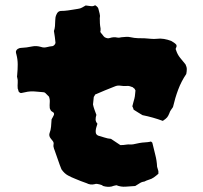

<svg xmlns="http://www.w3.org/2000/svg" viewBox="-20 -662 778 737"><path d="M695 -378Q676 -350 664 -318Q652 -286 644 -251Q640 -245 636 -239.5Q632 -234 630 -227Q626 -217 621.5 -211.5Q617 -206 605 -198Q586 -205 566.5 -210.5Q547 -216 527 -220Q519 -225 510.5 -230Q502 -235 493 -241Q492 -244 491 -247.5Q490 -251 488 -254Q490 -262 492 -269.5Q494 -277 496 -284Q498 -292 498.5 -300Q499 -308 500 -315Q497 -321 496 -322Q492 -324 490 -327Q485 -329 478.5 -331Q472 -333 466 -332Q455 -331 443 -333Q431 -335 420 -330Q401 -323 382.5 -315Q364 -307 345 -299Q344 -297 343 -294.5Q342 -292 340 -290Q339 -283 338.5 -275.5Q338 -268 337 -261Q339 -251 342.5 -241.5Q346 -232 350 -221Q347 -212 347 -203.5Q347 -195 354 -187Q354 -187 350 -174Q346 -161 348 -151Q350 -144 358 -141Q370 -138 381.5 -134Q393 -130 406 -129Q423 -117 442 -105Q448 -105 454 -105.5Q460 -106 466 -107Q472 -108 478 -107.5Q484 -107 491 -108Q497 -109 503 -110.5Q509 -112 515 -113Q526 -115 536.5 -115.5Q547 -116 557 -118Q559 -120 560.5 -118Q562 -116 564 -115Q564 -115 564.5 -114.5Q565 -114 565 -113Q570 -91 576 -68Q582 -45 583 -22Q584 -18 585.5 -13.5Q587 -9 588 -5V5Q579 13 570.5 19Q562 25 551 28Q547 29 542.5 31Q538 33 534 35Q524 36 516 41.5Q508 47 499 52Q481 53 462.5 54.5Q444 56 427 49Q422 50 417.5 51Q413 52 408 54Q393 57 376 52Q372 48 363 46Q359 45 353.5 44Q348 43 343 45Q327 49 312 41Q301 37 290 33Q279 29 268 24Q255 19 241 11.5Q227 4 216 -12Q209 -29 202.5 -48.5Q196 -68 189 -87Q187 -91 186.5 -94.5Q186 -98 185 -101Q185 -105 185.5 -107.5Q186 -110 186 -113Q185 -118 181.5 -122Q178 -126 175 -130Q167 -140 170 -150Q175 -163 176 -176Q177 -189 178 -204Q180 -207 182.5 -212Q185 -217 187 -221Q189 -229 182.5 -232Q176 -235 174 -240Q173 -242 172 -244Q171 -246 171 -247Q170 -258 171 -269Q172 -280 168 -291L154 -305Q153 -306 151 -307Q149 -308 147 -308Q139 -309 129.5 -309.5Q120 -310 112 -311Q99 -312 86.5 -310Q74 -308 62 -305Q60 -304 56 -306.5Q52 -309 51 -312Q51 -314 50 -317Q49 -320 48 -322Q47 -333 48 -344Q49 -355 46 -365Q45 -367 45.5 -369.5Q46 -372 46 -375Q48 -395 48 -414.5Q48 -434 43 -453Q42 -456 41.5 -458.5Q41 -461 41 -463Q41 -467 44.5 -471Q48 -475 52 -476Q56 -478 59 -478Q82 -479 105 -484Q119 -487 137 -482Q148 -478 159.5 -481Q171 -484 182 -485Q188 -487 192 -494Q192 -496 192.5 -496.5Q193 -497 193 -498Q192 -509 190.5 -520Q189 -531 187 -543Q190 -551 191 -561.5Q192 -572 192 -583Q192 -589 193 -595Q194 -601 197 -607Q202 -619 213 -620Q220 -620 227 -620.5Q234 -621 241 -622Q251 -623 260.5 -625Q270 -627 279 -628Q288 -629 295 -633Q302 -637 309 -641Q319 -640 328.5 -638.5Q338 -637 345 -642Q357 -635 358 -627Q360 -618 362.5 -609.5Q365 -601 363 -592Q363 -582 363.5 -572.5Q364 -563 366 -553Q366 -550 366 -546.5Q366 -543 365 -541Q367 -537 367 -536Q372 -531 375 -526.5Q378 -522 382 -519Q393 -513 401 -516Q417 -521 429 -518Q434 -517 438 -517.5Q442 -518 446 -519Q456 -520 464.5 -520.5Q473 -521 482 -519Q495 -516 508.5 -515.5Q522 -515 535 -515Q542 -514 548 -514Q554 -514 560 -513Q571 -512 581 -513Q595 -515 609.5 -512.5Q624 -510 637 -505Q642 -502 647.5 -498.5Q653 -495 657 -490Q659 -484 656 -479Q653 -474 656 -469Q661 -453 671.5 -440Q682 -427 692 -415Q697 -405 697 -396.5Q697 -388 695 -378Z"/></svg>

Font: Darumadrop One
Style: Regular
Weight: 400
Version: Version 1.000